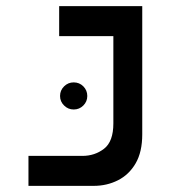

<svg xmlns="http://www.w3.org/2000/svg" viewBox="-20 -606 626 626"><path d="M72.8 0V-97.7H248.5Q289.1 -97.7 319.3 -121.1Q349.6 -144.5 349.6 -203.6V-488.3H172.9V-585.9H443.8V-168Q443.8 -110.8 422.4 -73.7Q400.9 -36.6 364.7 -18.3Q328.6 0 285.2 0ZM220.2 -249Q202.1 -249 189 -262Q175.8 -274.9 175.8 -293Q175.8 -311.5 189 -324.5Q202.1 -337.4 220.2 -337.4Q238.8 -337.4 251.7 -324.5Q264.6 -311.5 264.6 -293Q264.6 -274.9 251.7 -262Q238.8 -249 220.2 -249Z"/></svg>

Font: Cascadia Mono PL
Style: Regular
Weight: 400
Monospace: yes
Designer: Aaron Bell
Foundry: Saja Typeworks
Version: Version 2404.023; ttfautohint (v1.8.4)